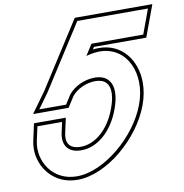

<svg xmlns="http://www.w3.org/2000/svg" viewBox="-95 -920 1037 1081"><g transform="rotate(-10 423.5 -379.5)"><path d="M748.7 -810H818.7L767.1 -670H697.1H471.1L430.9 -607.2C457.7 -614.6 484 -618.8 508.3 -619C663.3 -619 738.8 -455 675.1 -285C611.7 -113 416.8 52 261.2 51C121.2 51 48.7 -75 73.2 -185L90.7 -265H231.7L218.6 -205C204.3 -139 233.5 -88 312.8 -89C401.8 -89 490.7 -162 535.1 -285C579.7 -406 546.3 -478 456.6 -479C392.8 -479 335.7 -448.1 304.4 -409.7L270.7 -357H265.7H124.7H117.7L179.3 -442.2L181.1 -445L381.5 -758L414.7 -810H468.7ZM847.4 -830H403.7L364.7 -768.8L162.8 -453.5L78.5 -337H281.6L320.6 -397.9C348.6 -431.5 399.8 -459 456.5 -459C470.1 -458.8 482.1 -456.7 491.7 -453.2C532.5 -438.4 552.3 -389.5 516.3 -291.9C473.7 -173.6 390.5 -109 312.7 -109C301.9 -108.9 292.9 -109.7 284.9 -111.4C242.8 -120.3 227.4 -151.3 238.1 -200.7L256.6 -285H74.6L53.7 -189.4C50.3 -173.9 48.6 -158.3 48.5 -142.6C48.2 -35.7 126.8 71 261.1 71C428.8 72.1 628.1 -99.7 693.8 -278C709.9 -321 717.7 -364 717.7 -404.6C717.8 -532.3 639.2 -639 508.2 -639C496.8 -638.9 484.1 -637.8 473.3 -636.4L482 -650H781Z"/></g></svg>

Font: Nordica Plus
Style: NordicaClassicRgOblOl
Weight: 500
Version: Version 1.01